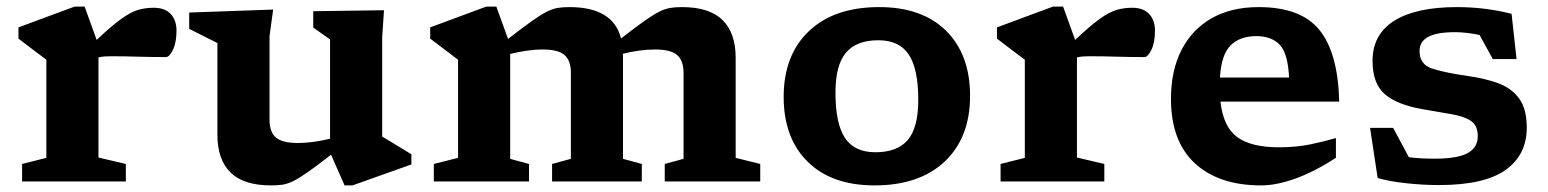

<svg xmlns="http://www.w3.org/2000/svg" viewBox="-20 -550 4693 582"><path d="M446 -526.5Q479.5 -526.5 497.2 -507.8Q515 -489 515 -457Q515 -421 504.2 -399Q493.5 -377 483 -377Q439 -377 398.5 -378.2Q358 -379.5 315.5 -379.5Q304.5 -379.5 295.8 -378.8Q287 -378 278.5 -376V-72.5L361.5 -53V0H47V-53L120.5 -71.5V-369Q111 -376.5 87.2 -394Q63.5 -411.5 36 -433V-467L206 -530H236.5L273 -429Q317.5 -471 346.5 -492Q375.5 -513 398 -519.8Q420.5 -526.5 446 -526.5Z M797 -187.5Q797 -149.5 816.5 -133Q836 -116.5 883.5 -116.5Q905.5 -116.5 930.8 -120Q956 -123.5 980.5 -129.5V-430.5L929.5 -466.5V-516L1144 -519L1138.5 -437.5V-136Q1144.5 -132.5 1161.8 -122Q1179 -111.5 1197.8 -100.2Q1216.5 -89 1227 -82.5V-51.5L1048.5 12H1024.5L983.5 -81Q940.5 -47.5 913.8 -28.8Q887 -10 869.2 -1.2Q851.5 7.5 836.5 9.8Q821.5 12 801.5 12Q718.5 12 678.8 -27.2Q639 -66.5 639 -141V-419.5L553.5 -462.5V-512L808 -521L797 -440.5Z M1868.5 -379V-68.5L1925.5 -53V0H1653.5V-53L1710.5 -68.5V-329Q1710.5 -366 1691.5 -383Q1672.5 -400 1624.5 -400Q1601.5 -400 1576 -396.2Q1550.5 -392.5 1526.5 -386.5V-68.5L1583.5 -53V0H1295V-53L1368.5 -71.5V-369Q1360.5 -375.5 1339.2 -391.2Q1318 -407 1284 -433V-467L1454 -530H1484.5L1520 -432Q1564.5 -466.5 1592 -486Q1619.5 -505.5 1637.5 -514.5Q1655.5 -523.5 1670.8 -526Q1686 -528.5 1706 -528.5Q1838.5 -528.5 1862.5 -433.5Q1906.5 -467.5 1933.8 -486.8Q1961 -506 1978.8 -514.8Q1996.5 -523.5 2011.8 -526Q2027 -528.5 2047 -528.5Q2130.5 -528.5 2170.2 -489.2Q2210 -450 2210 -375V-71.5L2284.5 -53V0H1995V-53L2052 -68.5V-329Q2052 -366 2032.8 -383Q2013.5 -400 1965.5 -400Q1942 -400 1916.8 -396.5Q1891.5 -393 1868 -387Q1868.5 -383.5 1868.5 -379Z M2631 12Q2501 12 2428.2 -59.8Q2355.5 -131.5 2355.5 -256.5Q2355.5 -383 2432.2 -455.8Q2509 -528.5 2645 -528.5Q2775.5 -528.5 2848 -456.5Q2920.5 -384.5 2920.5 -259.5Q2920.5 -133 2843.8 -60.5Q2767 12 2631 12ZM2633.5 -88.5Q2700 -88.5 2731.8 -125.8Q2763.5 -163 2763.5 -247.5Q2763.5 -341 2734.8 -384.5Q2706 -428 2642.5 -428Q2576.5 -428 2544.5 -390.5Q2512.5 -353 2512.5 -269Q2512.5 -175.5 2541.2 -132Q2570 -88.5 2633.5 -88.5Z M3412 -526.5Q3445.5 -526.5 3463.2 -507.8Q3481 -489 3481 -457Q3481 -421 3470.2 -399Q3459.5 -377 3449 -377Q3405 -377 3364.5 -378.2Q3324 -379.5 3281.5 -379.5Q3270.5 -379.5 3261.8 -378.8Q3253 -378 3244.5 -376V-72.5L3327.5 -53V0H3013V-53L3086.5 -71.5V-369Q3077 -376.5 3053.2 -394Q3029.5 -411.5 3002 -433V-467L3172 -530H3202.5L3239 -429Q3283.5 -471 3312.5 -492Q3341.5 -513 3364 -519.8Q3386.5 -526.5 3412 -526.5Z M3795.5 -528.5Q3923.5 -528.5 3979.8 -458.8Q4036 -389 4039.5 -242H3679.5Q3688 -165.5 3730.2 -134.5Q3772.5 -103.5 3856.5 -103.5Q3908 -103.5 3950 -112Q3992 -120.5 4029.5 -131.5V-71.5Q3963.5 -29 3906.2 -8.5Q3849 12 3803 12Q3674.5 12 3602 -55Q3529.5 -122 3529.5 -250.5Q3529.5 -335.5 3561.2 -398Q3593 -460.5 3652.5 -494.5Q3712 -528.5 3795.5 -528.5ZM3788.5 -440.5Q3738 -440.5 3710 -412.2Q3682 -384 3678 -315H3887.5Q3884 -388.5 3859 -414.5Q3834 -440.5 3788.5 -440.5Z M4396.5 -528.5Q4482.5 -528.5 4562 -508L4577 -371H4505L4465 -444Q4423 -452.5 4391.5 -452.5Q4335.5 -452.5 4309.2 -438.2Q4283 -424 4283 -395.5Q4283 -356 4318.5 -343.2Q4354 -330.5 4430 -319.5Q4481 -312.5 4521.2 -297.8Q4561.5 -283 4584.8 -251.5Q4608 -220 4608 -163Q4608 -80.5 4543.8 -34.8Q4479.5 11 4341.5 11Q4292 11 4240.5 5.2Q4189 -0.5 4156 -10.5L4133 -162.5H4203L4250.5 -73.5Q4269.5 -71 4289.5 -70Q4309.5 -69 4327.5 -69Q4398.5 -69 4429 -86Q4459.5 -103 4459.5 -137Q4459.5 -170 4438 -184Q4416.5 -198 4378 -204.2Q4339.5 -210.5 4289.5 -219.5Q4214 -233 4177.2 -265Q4140.5 -297 4140.5 -365.5Q4140.5 -446 4206.5 -487.2Q4272.5 -528.5 4396.5 -528.5Z"/></svg>

Font: Newsreader Caption SemiBold
Style: Regular
Weight: 600
Designer: Hugues Gentile
Foundry: Production Type
Version: Version 1.001